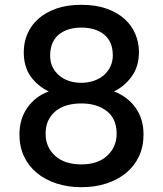

<svg xmlns="http://www.w3.org/2000/svg" viewBox="-20 -762 678 800"><path d="M183 -381Q136 -404 107.5 -444Q79 -484 79 -545Q79 -585 94 -620.5Q109 -656 139 -683Q169 -710 214 -726Q259 -742 319 -742Q379 -742 424 -726Q469 -710 499 -683Q529 -656 544 -620Q559 -584 559 -545Q559 -486 529.5 -444.5Q500 -403 455 -381Q511 -360 544.5 -313.5Q578 -267 578 -201Q578 -151 559 -110.5Q540 -70 505.5 -41.5Q471 -13 423.5 2.5Q376 18 319 18Q263 18 215.5 2.5Q168 -13 133.5 -41.5Q99 -70 80 -110.5Q61 -151 61 -201Q61 -267 94.5 -314Q128 -361 183 -381ZM319 -417Q347 -417 371.5 -425.5Q396 -434 413 -449Q430 -464 440 -485Q450 -506 450 -531Q450 -588 414.5 -617.5Q379 -647 319 -647Q260 -647 224.5 -617.5Q189 -588 189 -530Q189 -480 225.5 -448.5Q262 -417 319 -417ZM319 -331Q287 -331 260 -323.5Q233 -316 213 -300Q193 -284 181.5 -260.5Q170 -237 170 -205Q170 -149 209.5 -113Q249 -77 319 -77Q388 -77 427 -113.5Q466 -150 466 -205Q466 -267 425 -299Q384 -331 319 -331Z"/></svg>

Font: SVN-Poppins Medium
Style: Regular
Weight: 500
Designer: Ninad Kale (Devanagari), Jonny Pinhorn (Latin)
Foundry: Indian Type Foundry
Version: Version 3.002 2017; ttfautohint (v1.8.3)